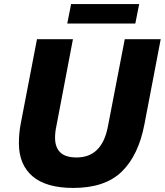

<svg xmlns="http://www.w3.org/2000/svg" viewBox="-20 -913 811 945"><path d="M73 -208Q73 -230 75 -254Q77 -278 82 -304L162 -720H339L257 -290Q251 -262 251 -235Q251 -188 276.5 -163Q302 -138 357 -138Q482 -138 511 -290L594 -720H771L691 -302Q662 -149 579.5 -68.5Q497 12 341 12Q207 12 140 -45.5Q73 -103 73 -208ZM330 -893H665L646 -797H311Z"/></svg>

Font: Kufam
Style: Bold Italic
Weight: 700
Italic angle: -11°
Designer: Artur Schmal
Foundry: Original Type
Version: Version 1.301; ttfautohint (v1.8.3)